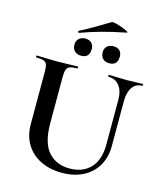

<svg xmlns="http://www.w3.org/2000/svg" viewBox="-135 -1034 974 1148"><g transform="rotate(15 351.5 -460.5)"><path d="M571 -497Q571 -550 546.5 -581.5Q522 -613 478 -613Q476 -613 476 -619Q476 -625 478 -625Q503 -625 529.5 -623.5Q556 -622 587 -622Q614 -622 640 -623.5Q666 -625 688 -625Q690 -625 690 -619Q690 -613 688 -613Q648 -613 626.5 -581.5Q605 -550 605 -497V-219Q605 -148 574 -95.5Q543 -43 487 -14.5Q431 14 356 14Q283 14 225.5 -14Q168 -42 135.5 -94.5Q103 -147 103 -221V-544Q103 -573 98 -587.5Q93 -602 77.5 -607.5Q62 -613 32 -613Q29 -613 29 -619Q29 -625 32 -625Q58 -625 90 -623.5Q122 -622 158 -622Q196 -622 228 -623.5Q260 -625 285 -625Q288 -625 288 -619Q288 -613 285 -613Q255 -613 240 -607Q225 -601 219.5 -586Q214 -571 214 -542V-256Q214 -133 263 -78Q312 -23 394 -23Q477 -23 524 -73.5Q571 -124 571 -218ZM240 -821Q236 -820 234 -825.5Q232 -831 235 -832Q286 -858 328.5 -883.5Q371 -909 413 -934Q418 -937 437.5 -932.5Q457 -928 478.5 -920Q500 -912 512.5 -905Q525 -898 515 -896Q433 -880 368 -862Q303 -844 240 -821ZM287 -692Q262 -692 247 -706.5Q232 -721 232 -747Q232 -770 247 -784Q262 -798 287 -798Q312 -798 325.5 -784Q339 -770 339 -747Q339 -692 287 -692ZM461 -692Q436 -692 421.5 -706.5Q407 -721 407 -747Q407 -770 421.5 -783.5Q436 -797 461 -797Q486 -797 499.5 -783.5Q513 -770 513 -747Q513 -692 461 -692Z"/></g></svg>

Font: Cormorant Garamond Light
Style: Bold
Weight: 700
Version: Version 4.001